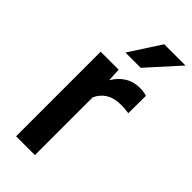

<svg xmlns="http://www.w3.org/2000/svg" viewBox="-239 -799 848 848"><g transform="rotate(45 184.5 -375.0)"><path d="M340.3 -531.7 339.4 -422.4Q315.9 -426.3 291.5 -426.3Q247.6 -426.3 219.7 -408.7Q191.9 -391.1 178.7 -360.4V0H61V-528.3H173.3L176.8 -465.8Q196.3 -499.5 226.8 -518.8Q257.3 -538.1 298.3 -538.1Q309.1 -538.1 321.5 -536.1Q334 -534.2 340.3 -531.7ZM141.1 -603 236.3 -750H369.1L236.3 -603Z"/></g></svg>

Font: Vazirmatn UI FD Medium
Style: Regular
Weight: 500
Designer: Saber Rastikerdar
Foundry: Saber Rastikerdar
Version: Version 33.003